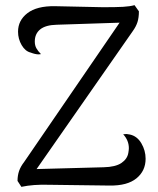

<svg xmlns="http://www.w3.org/2000/svg" viewBox="-20 -719 613 745"><path d="M545 -103Q545 -56 509.5 -27Q474 2 405 1L171 -2Q109 -4 63 6L48 -17Q48 -38 54 -55.5Q60 -73 74 -91L444 -631L200 -623Q157 -622 136 -605Q115 -588 115 -558Q115 -543 121 -532Q127 -521 139 -509L130 -508Q117 -508 99 -515Q78 -520 64 -544Q50 -568 50 -596Q50 -640 86.5 -668Q123 -696 193 -695L380 -691Q431 -691 457.5 -692.5Q484 -694 502 -699L519 -675Q519 -651 513.5 -633.5Q508 -616 495 -598L122 -63L382 -70Q428 -71 451 -86.5Q474 -102 478 -126Q480 -138 480 -144Q480 -174 458 -198L471 -199Q474 -199 484 -197Q512 -191 528.5 -163Q545 -135 545 -103Z"/></svg>

Font: Arima Madurai
Style: Regular
Weight: 400
Designer: Joana Correia and Natanael Gama
Foundry: NDISCOVER
Version: Version 1.019